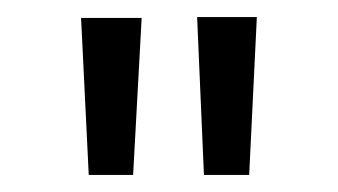

<svg xmlns="http://www.w3.org/2000/svg" viewBox="-20 -799 396 225"><path d="M136 -594H84L75 -778H146ZM272 -594H219L211 -779H281Z"/></svg>

Font: SUITE
Style: Regular
Weight: 400
Designer: Sun
Foundry: Sun
Version: Version 2.040